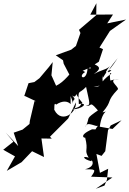

<svg xmlns="http://www.w3.org/2000/svg" viewBox="-59 -980 802 1191"><path d="M589 171 604 136 612 67 561 92 539 -25 571 -13 594 -42 611 -172 628 -202 695 -234 639 -180 560 -194C575 -310 630 -292 577 -283C644 -362 594 -343 673 -427C674 -448 601 -488 679 -490C583 -482 581 -447 629 -456C620 -510 619 -537 632 -523C545 -465 583 -439 522 -442C610 -455 567 -460 579 -513C574 -463 597 -560 632 -543C587 -509 622 -559 672 -621C602 -512 574 -511 623 -570C600 -546 574 -550 523 -520C582 -563 555 -571 480 -600C521 -532 499 -564 484 -555C479 -469 417 -503 469 -533C433 -559 388 -525 420 -578C382 -530 339 -471 289 -448L260 -513L268 -595L245 -565L186 -495L154 -471L118 -464L91 -383L94 -385L164 -352L155 -353L126 -230L124 -211L81 -176L26 -157L54 -74L-23 -157L24 -101L-39 -51L34 -10L-17 80L75 26L140 -42L214 -6L198 -121L262 -120L251 -132L364 -245L412 -345C416 -271 308 -205 271 -316C286 -266 269 -357 289 -331C331 -359 363 -352 379 -334V-384C404 -320 385 -342 414 -280C361 -392 433 -340 387 -389C409 -367 420 -395 415 -431C405 -452 387 -416 452 -342C429 -322 458 -325 387 -301C454 -303 493 -345 430 -335C425 -434 426 -389 475 -441C498 -333 505 -329 473 -323C518 -317 488 -369 565 -275C564 -305 569 -344 563 -305C457 -233 507 -261 471 -192C479 -236 542 -184 551 -203C522 -168 547 -179 512 -178C416 -135 475 -119 469 -128C492 -40 460 -54 491 -2C447 -16 457 8 507 20C506 -1 545 52 468 70C529 71 542 67 506 116L638 121L535 191ZM332 -606 336 -585 372 -516 394 -515 495 -559 554 -597 580 -675 558 -685 623 -788 723 -859 606 -835 642 -890 501 -889 539 -960 538 -886 431 -795 440 -775 412 -695 383 -672 287 -637Z"/></svg>

Font: Hussar Lance
Style: ExBdObl
Weight: 700
Foundry: Cannot Into Space Fonts, PlusOne Fonts
Version: Version 2.270